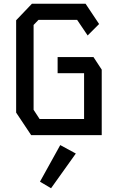

<svg xmlns="http://www.w3.org/2000/svg" viewBox="-20 -720 640 1023"><path d="M150 -700 66 -612V-120L146 0H522V-349L478 -416H287V-330H428V-86H191L159 -135V-587L185 -614H391L447 -531L508 -592L436 -700ZM252 283 384 98 301 53 193 248Z"/></svg>

Font: Kode Mono Medium
Style: Regular
Weight: 500
Monospace: yes
Designer: Isa Ozler
Foundry: Kadena LLC
Version: Version 1.206;gftools[0.9.28]